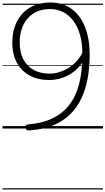

<svg xmlns="http://www.w3.org/2000/svg" viewBox="-20 -1025 841 1531"><path d="M380 -1005Q482 -1005 552 -953Q622 -901 658.5 -808Q695 -715 695 -590Q695 -489 679 -400.5Q663 -312 628.5 -239.5Q594 -167 539 -113Q484 -59 406 -26.5Q328 6 224 14Q202 16 194.5 12.5Q187 9 185 -6Q184 -19 187 -25Q190 -31 203 -33Q304 -41 377 -71.5Q450 -102 500.5 -152.5Q551 -203 581 -270Q611 -337 624 -419Q637 -501 637 -594Q637 -684 617 -751Q597 -818 562 -863Q527 -908 480 -930.5Q433 -953 380 -953Q323 -953 278 -934Q233 -915 201.5 -879.5Q170 -844 153.5 -795Q137 -746 137 -684Q137 -609 165.5 -553.5Q194 -498 247.5 -468Q301 -438 374 -438Q412 -438 448.5 -448.5Q485 -459 517.5 -477.5Q550 -496 576.5 -522Q603 -548 623 -579Q643 -610 653 -645L668 -592Q653 -548 624.5 -510Q596 -472 556 -444.5Q516 -417 469.5 -402Q423 -387 372 -387Q304 -387 250 -407.5Q196 -428 157.5 -466.5Q119 -505 98.5 -560Q78 -615 78 -684Q78 -757 99 -816Q120 -875 159 -917Q198 -959 254 -982Q310 -1005 380 -1005ZM0 476H801V486H0ZM0 -20H801V0H0ZM0 -505H801V-500H0ZM0 -996H801V-986H0Z"/></svg>

Font: Playwrite PL Guides
Style: Regular
Weight: 400
Designer: Veronika Burian, José Scaglione
Foundry: TypeTogether
Version: Version 1.003